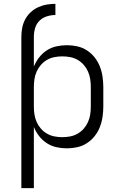

<svg xmlns="http://www.w3.org/2000/svg" viewBox="-20 -763 640 998"><path d="M91 -572Q91 -595 95.5 -618.5Q100 -642 111 -662.5Q122 -683 139 -699Q156 -715 177.5 -725Q199 -735 222 -739Q245 -743 268 -743V-685Q246 -685 223.5 -678Q201 -671 185 -655Q169 -639 162.5 -617Q156 -595 156 -572ZM91 215V-572H156V-417Q166 -442 183 -464Q200 -486 223 -501Q246 -516 273 -522Q300 -528 328 -528Q355 -528 382 -522Q409 -516 432 -501Q455 -486 472 -464.5Q489 -443 499 -417.5Q509 -392 513 -364.5Q517 -337 517 -310V-210Q517 -183 513 -155.5Q509 -128 499 -102.5Q489 -77 472 -55.5Q455 -34 432 -19Q409 -4 382 2Q355 8 328 8Q300 8 273 2Q246 -4 223 -19Q200 -34 183 -56Q166 -78 156 -103V215ZM304 -50Q325 -50 345.5 -54Q366 -58 384 -68.5Q402 -79 415.5 -94.5Q429 -110 437.5 -129Q446 -148 449 -168.5Q452 -189 452 -210V-310Q452 -331 449 -351.5Q446 -372 437.5 -391Q429 -410 415.5 -425.5Q402 -441 384 -451.5Q366 -462 345.5 -466Q325 -470 304 -470Q283 -470 262.5 -466Q242 -462 224 -451.5Q206 -441 192.5 -425.5Q179 -410 170.5 -391Q162 -372 159 -351.5Q156 -331 156 -310V-210Q156 -189 159 -168.5Q162 -148 170.5 -129Q179 -110 192.5 -94.5Q206 -79 224 -68.5Q242 -58 262.5 -54Q283 -50 304 -50Z"/></svg>

Font: Iosevka Light Extended
Style: Regular
Weight: 300
Width: 7
Monospace: yes
Designer: Belleve Invis
Foundry: Belleve Invis
Version: Version 32.5.0; ttfautohint (v1.8.4)